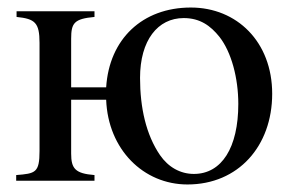

<svg xmlns="http://www.w3.org/2000/svg" viewBox="-20 -480 778 510"><path d="M169 -248V-377C169 -419 177 -430 231 -435V-450H24V-435C73 -430 85 -420 85 -366V-79C85 -21 74 -19 23 -15V0H231V-15C180 -19 169 -32 169 -72V-215H262C267 -83 361 10 478 10C613 10 703 -92 703 -231C703 -369 609 -460 487 -460C358 -460 270 -376 262 -248ZM613 -204C613 -88 569 -18 495 -18C459 -18 427 -36 405 -68C368 -122 352 -194 352 -273C352 -373 399 -432 468 -432C511 -432 539 -412 563 -382C595 -341 613 -272 613 -204Z"/></svg>

Font: XITS Math
Style: Regular
Weight: 400
Designer: MicroPress Inc., with final additions and corrections provided by Coen Hoffman, Elsevier (retired)
Version: Version 1.108